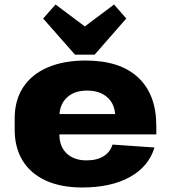

<svg xmlns="http://www.w3.org/2000/svg" viewBox="-20 -819 756 850"><path d="M344 11Q250 11 183 -19.5Q116 -50 80.5 -107.5Q45 -165 45 -245V-295Q45 -375 82.5 -432.5Q120 -490 191 -520.5Q262 -551 359 -551Q511 -551 591.5 -476Q672 -401 672 -261V-224H207V-314H516L490 -280V-303Q490 -356 456.5 -387Q423 -418 365 -418Q309 -418 276 -387Q243 -356 243 -302V-223Q243 -170 275.5 -139.5Q308 -109 363 -109Q410 -109 439.5 -128Q469 -147 478 -179L664 -166Q638 -81 554.5 -35Q471 11 344 11ZM539 -737 399 -577H312L171 -737L226 -799L413 -659H298L485 -799Z"/></svg>

Font: Pathway Extreme ExtraBold
Style: Regular
Weight: 800
Designer: Eduardo Rodriguez Tunni
Foundry: Eduardo Rodriguez Tunni
Version: Version 1.001;gftools[0.9.26]